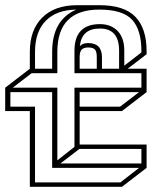

<svg xmlns="http://www.w3.org/2000/svg" viewBox="-20 -720 585 740"><path d="M181 -520Q181 -643 274 -683Q198 -682 156.5 -640Q115 -598 115 -520V-455H181ZM373 -455H439V-525Q439 -610 365 -610Q294 -610 288 -542Q297 -554 320 -554Q373 -554 373 -499ZM287 -500V-455H353V-500Q353 -522 345.5 -529.5Q338 -537 320 -537Q303 -537 295 -529Q287 -521 287 -500ZM287 -309H443L516 -365H287ZM181 -73V-365H20V-309H115V-17H444L516 -73ZM213 -90H525V-146H286ZM267 -438V-524Q267 -627 365 -627Q408 -627 433.5 -600.5Q459 -574 459 -525V-467L525 -518V-523Q525 -605 489 -644Q453 -683 363 -683Q201 -683 201 -520V-438H102L29 -382H201V-102L267 -154V-382H525V-438ZM95 0V-292H0V-382L95 -455V-520Q95 -605 143 -652.5Q191 -700 277 -700H362H363Q459 -700 502 -655Q545 -610 545 -523V-511L472 -455H545V-365L450 -292H287V-163H545V-73L450 0Z"/></svg>

Font: Imposible
Style: Regular
Weight: 400
Designer: Rodrigo Fuenzalida
Foundry: fragTYPE
Version: Version 1.000